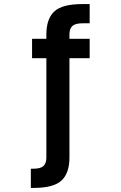

<svg xmlns="http://www.w3.org/2000/svg" viewBox="-20 -720 590 940"><path d="M131 106H143Q178 106 192.5 93Q207 80 207 51V-435H137V-530H207V-551Q207 -628 246 -664Q285 -700 382 -700H419V-606H385Q349 -606 334.5 -593Q320 -580 320 -551V-530H419V-435H320V51Q320 128 281 164Q242 200 145 200H131Z"/></svg>

Font: Golos UI Medium
Style: Regular
Weight: 500
Designer: A.Korolkova, Vitaly Kuzmin
Foundry: ParaType Ltd
Version: Version 2.000